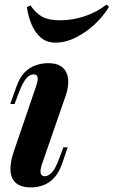

<svg xmlns="http://www.w3.org/2000/svg" viewBox="-20 -808 498 842"><path d="M139 -432Q156 -482 128 -482Q110 -482 95 -464Q80 -446 63 -403L44 -352H25L52 -428Q66 -468 87.5 -490Q109 -512 136 -521.5Q163 -531 191 -531Q227 -531 246.5 -518Q266 -505 273.5 -484.5Q281 -464 279 -439.5Q277 -415 269 -391L163 -85Q155 -58 159 -46.5Q163 -35 177 -35Q190 -35 206 -50Q222 -65 240 -114L258 -162H277L252 -89Q237 -48 215.5 -26Q194 -4 168 5Q142 14 117 14Q73 14 50.5 -5Q28 -24 26 -60Q24 -96 41 -145ZM244 -719Q297 -719 350.5 -736.5Q404 -754 447 -788L458 -778Q435 -739 397 -703Q359 -667 313.5 -644Q268 -621 223 -621Q186 -621 160.5 -642Q135 -663 119.5 -698.5Q104 -734 98 -777L114 -784Q137 -750 165.5 -734.5Q194 -719 244 -719Z"/></svg>

Font: Playfair Display
Style: Bold Italic
Weight: 700
Italic angle: -14°
Designer: Claus Eggers Sørensen
Foundry: Claus Eggers Sørensen
Version: Version 1.203